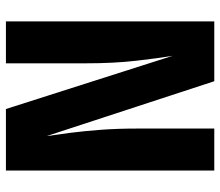

<svg xmlns="http://www.w3.org/2000/svg" viewBox="-68 -683 751 655"><g transform="rotate(-90 307.5 -355.5)"><path d="M357.9 0 170.8 -571.8Q175.4 -541.5 181.5 -494.1Q187.7 -446.7 192.1 -388.7Q196.4 -330.8 196.4 -268.2V0H53.3V-710.8H263.1L444.6 -142.1Q436.4 -190.8 427.7 -266.7Q419 -342.6 419 -438.5V-710.8H562.1V0Z"/></g></svg>

Font: FiraCode Nerd Font Mono
Style: Bold
Weight: 700
Monospace: yes
Designer: Carrois Corporate, Edenspiekermann AG, Nikita Prokopov
Foundry: Carrois Corporate, Edenspiekermann AG, Nikita Prokopov
Version: Version 6.002;Nerd Fonts 3.3.0